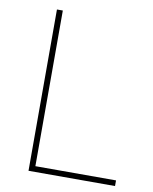

<svg xmlns="http://www.w3.org/2000/svg" viewBox="-81 -776 669 837"><g transform="rotate(10 253.0 -357.0)"><path d="M103 -714H129V-25H486V0H103Z"/></g></svg>

Font: Noto Sans UI Thin
Style: Regular
Weight: 250
Designer: Monotype Design Team
Foundry: Monotype Imaging Inc.
Version: Version 1.001